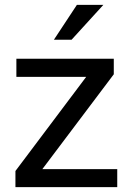

<svg xmlns="http://www.w3.org/2000/svg" viewBox="-20 -770 536 790"><path d="M154.3 -74.2 448.2 -464.4V-528.3H47.4V-453.6H334.5L43.5 -66.4V0H462.4V-74.2ZM274.4 -606.4 405.3 -750H296.4L201.7 -606.4Z"/></svg>

Font: Vazirmatn
Style: Regular
Weight: 400
Designer: Saber Rastikerdar
Foundry: Saber Rastikerdar
Version: Version 33.003